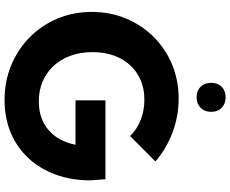

<svg xmlns="http://www.w3.org/2000/svg" viewBox="-104 -890 1007 840"><g transform="rotate(90 400.0 -469.5)"><path d="M574.7 -534.7Q545.9 -564.5 504.4 -580.8Q462.9 -597.2 415.5 -597.2Q368.7 -597.2 330.6 -581.1Q292.5 -564.9 264.9 -534.9Q237.3 -504.9 222.4 -463.4Q207.5 -421.9 207.5 -370.1Q207.5 -317.9 223.1 -274.7Q238.8 -231.4 267.3 -200.4Q295.9 -169.4 335.4 -152.3Q375 -135.3 423.3 -135.3Q461.4 -135.3 492.9 -146.2Q524.4 -157.2 548.6 -178Q572.8 -198.7 589.1 -228.5Q605.5 -258.3 612.8 -295.9H418.5V-426.8H763.7L768.6 -361.3Q768.6 -277.8 743.2 -208.7Q717.8 -139.6 671.1 -89.6Q624.5 -39.6 560.1 -12.5Q495.6 14.6 417 14.6Q335.4 14.6 265.4 -14.4Q195.3 -43.5 142.8 -95.2Q90.3 -147 61 -216.6Q31.7 -286.1 31.7 -367.7Q31.7 -447.8 60.5 -516.8Q89.4 -585.9 140.9 -637.7Q192.4 -689.5 261.5 -718.3Q330.6 -747.1 411.1 -747.1Q486.8 -747.1 558.1 -720.7Q629.4 -694.3 686 -645.5ZM405.3 -825.7Q376.5 -825.7 359.1 -843.3Q341.8 -860.8 341.8 -889.2Q341.8 -918 359.1 -935.3Q376.5 -952.6 405.3 -952.6Q433.6 -952.6 451.2 -935.3Q468.8 -918 468.8 -889.2Q468.8 -860.8 451.2 -843.3Q433.6 -825.7 405.3 -825.7Z"/></g></svg>

Font: Kumbh Sans ExtraBold
Style: Regular
Weight: 800
Version: Version 1.005